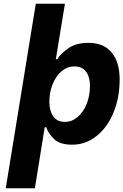

<svg xmlns="http://www.w3.org/2000/svg" viewBox="-20 -771 665 1035"><path d="M229 -85H221L168 244H11L173 -751H330L281 -452H289Q306 -481 348 -510.5Q390 -540 457 -540Q539 -540 582 -488Q625 -436 625 -343Q625 -244 591.5 -163.5Q558 -83 499.5 -37Q441 9 369 9Q303 9 271.5 -21.5Q240 -52 229 -85ZM465 -309Q465 -355 444.5 -384Q424 -413 380 -413Q343 -413 312.5 -387.5Q282 -362 264 -318Q246 -274 246 -221Q246 -175 266.5 -144.5Q287 -114 330 -114Q367 -114 398 -140Q429 -166 447 -210.5Q465 -255 465 -309Z"/></svg>

Font: Be Vietnam ExtraBold
Style: Italic
Weight: 800
Italic angle: -9.778°
Designer: Gabriel Lam
Foundry: TypeRant
Version: Version 3.000